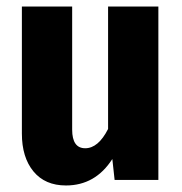

<svg xmlns="http://www.w3.org/2000/svg" viewBox="-20 -551 557 588"><path d="M465 0H331L324 -64Q272 17 182 17Q118 17 82.5 -26Q47 -69 47 -142V-531H201V-154Q201 -97 241 -97Q281 -97 311 -156V-531H465Z"/></svg>

Font: Fira Sans Condensed
Style: Bold
Weight: 700
Width: 3
Designer: bBox Type GmbH & Carrois Corporate GbR & Edenspiekermann AG
Foundry: bBox Type GmbH & Carrois Corporate GbR & Edenspiekermann AG
Version: Version 4.301